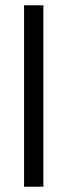

<svg xmlns="http://www.w3.org/2000/svg" viewBox="-20 -706 255 726"><path d="M71 0V-686H144V0Z"/></svg>

Font: Archivo Condensed Light
Style: Regular
Weight: 300
Width: 3
Designer: Hector Gatti
Foundry: Omnibus-Type
Version: Version 2.001